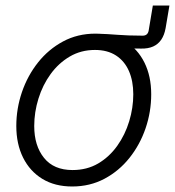

<svg xmlns="http://www.w3.org/2000/svg" viewBox="-20 -659 629 690"><path d="M317.9 -489.7 325.7 -538.1Q348.1 -537.6 366.2 -536.4Q384.3 -535.2 402.6 -533.9Q420.9 -532.7 442.4 -531.7Q463.9 -530.8 492.7 -530.8Q510.7 -530.8 514.2 -548.8L529.3 -639.2H588.9L575.2 -558.1Q570.8 -533.2 559.6 -516.6Q548.3 -500 530.3 -491.9Q512.2 -483.9 487.3 -484.4Q445.3 -484.4 402.8 -486.8Q360.4 -489.3 317.9 -489.7ZM239.3 11.2Q177.2 11.2 132.3 -16.1Q87.4 -43.5 63 -92.5Q38.6 -141.6 38.6 -206.1Q38.6 -268.6 58.8 -327.9Q79.1 -387.2 116.7 -434.6Q154.3 -481.9 206.5 -510Q258.8 -538.1 322.8 -538.1Q384.8 -538.1 429.7 -510.7Q474.6 -483.4 499 -434.3Q523.4 -385.3 523.4 -320.3Q523.4 -257.3 503.2 -198Q482.9 -138.7 445.3 -91.6Q407.7 -44.4 355.5 -16.6Q303.2 11.2 239.3 11.2ZM240.7 -47.9Q292.5 -47.9 332.8 -71.5Q373 -95.2 401.4 -135Q429.7 -174.8 444.3 -223.1Q459 -271.5 459 -320.3Q459 -367.7 443.4 -403.6Q427.7 -439.5 397 -459.5Q366.2 -479.5 321.3 -479.5Q271 -479.5 230.7 -455.8Q190.4 -432.1 161.9 -392.8Q133.3 -353.5 118.2 -304.7Q103 -255.9 103 -206.1Q103 -135.3 138.2 -91.6Q173.3 -47.9 240.7 -47.9Z"/></svg>

Font: Inter 24pt Light
Style: Italic
Weight: 300
Italic angle: -9.3988°
Designer: Rasmus Andersson
Foundry: rsms
Version: Version 4.001;git-66647c0bb